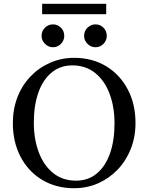

<svg xmlns="http://www.w3.org/2000/svg" viewBox="-20 -986 785 1016"><path d="M372 -680Q468 -680 541 -636Q614 -592 655.5 -514Q697 -436 697 -335Q697 -261 672 -198Q647 -135 602.5 -88.5Q558 -42 499 -16Q440 10 372 10Q277 10 203.5 -34Q130 -78 89 -156Q48 -234 48 -335Q48 -409 72.5 -472Q97 -535 141.5 -581.5Q186 -628 245.5 -654Q305 -680 372 -680ZM382 -30Q447 -30 492.5 -68Q538 -106 562 -174Q586 -242 586 -333Q586 -420 560 -489.5Q534 -559 484 -599.5Q434 -640 362 -640Q299 -640 253 -602Q207 -564 183 -496Q159 -428 159 -337Q159 -250 185 -180.5Q211 -111 261 -70.5Q311 -30 382 -30ZM260 -736Q236 -736 218 -754Q200 -772 200 -796Q200 -822 218 -839.5Q236 -857 260 -857Q285 -857 302.5 -839.5Q320 -822 320 -796Q320 -772 302.5 -754Q285 -736 260 -736ZM485 -736Q461 -736 443 -754Q425 -772 425 -796Q425 -822 443 -839.5Q461 -857 485 -857Q510 -857 527.5 -839.5Q545 -822 545 -796Q545 -772 527.5 -754Q510 -736 485 -736ZM203 -966H542V-911H203Z"/></svg>

Font: Brygada 1918 Medium
Style: Regular
Weight: 500
Designer: Mateusz Machalski | Borys Kosmynka | Przemek Hoffer
Foundry: NIEPODLEGLA 2018
Version: Version 3.006